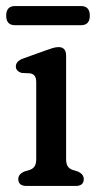

<svg xmlns="http://www.w3.org/2000/svg" viewBox="-26 -616 319 636"><path d="M193 -431V-89.5Q193 -72.5 198.8 -64.5Q204.5 -56.5 215 -53L231.5 -48Q251.5 -39 251.5 -23Q251.5 0 224.5 0H62Q34.5 0 34.5 -23Q34.5 -39 55 -48L72 -53Q82.5 -56.5 88.2 -64.5Q94 -72.5 94 -89.5V-342.5Q94 -358 89 -364.5Q84 -371 74.5 -373L45.5 -374.5Q26.5 -380.5 26.5 -396Q26.5 -413.5 51.5 -422.5L124 -448.5Q138 -453.5 148.5 -456.8Q159 -460 168 -460Q193 -460 193 -431ZM-5.5 -564Q-5.5 -596 24 -596H242Q271.5 -596 271.5 -564Q271.5 -532.5 242 -532.5H24Q-5.5 -532.5 -5.5 -564Z"/></svg>

Font: Fraunces 72pt S100
Style: Regular
Weight: 400
Version: Version 1.000; ttfautohint (v1.8.3)